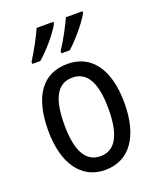

<svg xmlns="http://www.w3.org/2000/svg" viewBox="-143 -853 780 949"><g transform="rotate(-20 246.5 -378.0)"><path d="M407 -757V-766H320C305 -732 267 -660 238 -617V-606H282C322 -641 385 -715 407 -757ZM254 -757V-766H166C150 -729 114 -662 85 -617V-606H127C174 -646 231 -714 254 -757ZM447 -269C447 -450 371 -547 247 -547C114 -547 46 -446 46 -269C46 -98 119 10 245 10C378 10 447 -99 447 -269ZM131 -269C131 -404 166 -475 247 -475C326 -475 363 -404 363 -269C363 -134 326 -62 247 -62C167 -62 131 -135 131 -269Z"/></g></svg>

Font: Noto Sans Telugu Condensed
Style: Regular
Weight: 400
Width: 3
Designer: Jelle Bosma - Monotype Design Team
Foundry: Monotype Imaging Inc.
Version: Version 2.005